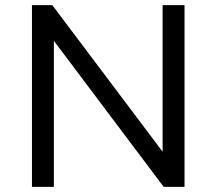

<svg xmlns="http://www.w3.org/2000/svg" viewBox="-20 -725 840 745"><path d="M104 0V-705H183L615 -131H611V-705H696V0H615L185 -572H189V0Z"/></svg>

Font: Nunito Sans 8pt
Style: Regular
Weight: 400
Version: Version 3.101;gftools[0.9.27]